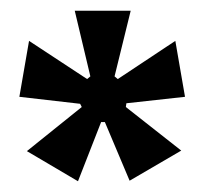

<svg xmlns="http://www.w3.org/2000/svg" viewBox="-20 -720 383 357"><path d="M125 -383 30 -439 132 -521 129 -527 16 -540 34 -644 142 -573 148 -578 119 -700H223L193 -578L199 -573L306 -644L324 -540L215 -528L214 -521L317 -440L221 -384L175 -493H168Z"/></svg>

Font: Bricolage Grotesque 12pt Condensed Medium
Style: Regular
Weight: 500
Width: 3
Designer: Mathieu Triay
Foundry: Atelier Triay
Version: Version 1.001; ttfautohint (v1.8.4.7-5d5b);gftools[0.9.33.de